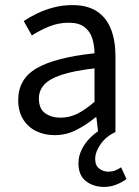

<svg xmlns="http://www.w3.org/2000/svg" viewBox="-20 -518 544 753"><path d="M388.4 215.1Q346.3 215.1 317 192.4Q287.7 169.8 287.7 122.3Q287.7 95.5 299.1 71.4Q310.5 47.3 328.1 28.3Q345.8 9.2 364.5 -3.1L358.1 -57.9H354.8Q319.7 -29.1 279.8 -8.5Q239.9 12 194.3 12Q153.6 12 121.2 -4.1Q88.8 -20.1 70.1 -51.1Q51.4 -82 51.4 -125.8Q51.4 -208 123.4 -250.2Q195.4 -292.3 350.7 -309Q350.5 -339.5 342 -367Q333.5 -394.6 311.5 -411.7Q289.4 -428.9 249.9 -428.9Q208.1 -428.9 171.1 -413.4Q134 -397.9 104.9 -379L73 -435.4Q95.3 -450.4 125 -464.9Q154.7 -479.4 189.9 -488.7Q225.1 -498 264.1 -498Q323.2 -498 360.4 -473.3Q397.6 -448.6 415.2 -403.6Q432.8 -358.6 432.8 -297.7V0Q396.8 16.1 375 46.8Q353.3 77.5 353.3 105.6Q353.3 131.1 369.1 143.1Q385 155.2 403.9 155.2Q419.1 155.2 431.1 150.8Q443.1 146.4 454.9 138.2L476.2 184Q459.9 196.5 436.6 205.8Q413.3 215.1 388.4 215.1ZM217.2 -56.5Q252.6 -56.5 284.1 -72.3Q315.6 -88.1 350.7 -118.9V-249.9Q269 -240.4 221.3 -224.5Q173.6 -208.6 153 -185.6Q132.5 -162.7 132.5 -131.5Q132.5 -91.2 157.3 -73.8Q182.1 -56.5 217.2 -56.5Z"/></svg>

Font: Source Sans 3 VF
Style: Regular
Weight: 200
Designer: Paul D. Hunt
Foundry: Adobe
Version: Version 3.046;hotconv 1.0.118;makeotfexe 2.5.65603